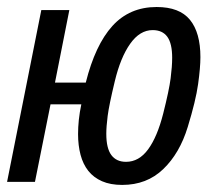

<svg xmlns="http://www.w3.org/2000/svg" viewBox="-29 -519 599 548"><path d="M215.8 -283.2Q242.7 -390.6 291.7 -444.8Q340.8 -499 418 -499Q483.4 -499 513.2 -462.4Q543 -425.8 543 -356Q543 -326.2 536.4 -278.8Q529.8 -231.4 506.8 -156.5Q483.9 -81.5 437 -36.4Q390.1 8.8 319.8 8.8Q286.1 8.8 262.2 -1.7Q238.3 -12.2 223.1 -31.2Q208 -50.3 200.9 -77.1Q193.8 -104 193.8 -136.2Q193.8 -155.8 196 -177Q198.2 -198.2 203.1 -221.2H115.2L70.8 0H-8.8L88.9 -490.2H168.9L127.9 -283.2ZM462.4 -354Q462.4 -395 448.5 -414.1Q434.6 -433.1 406.7 -433.1Q370.1 -433.1 342.5 -394Q314.9 -355 298.6 -286.9Q282.2 -218.8 278.3 -188.2Q274.4 -157.7 274.4 -137.2Q274.4 -95.7 288.8 -76.4Q303.2 -57.1 330.6 -57.1Q367.7 -57.1 393.8 -92.8Q419.9 -128.4 436.8 -194.8Q453.6 -261.2 458 -295.4Q462.4 -329.6 462.4 -354Z"/></svg>

Font: Code New Roman
Style: Italic
Weight: 400
Italic angle: -11°
Monospace: yes
Designer: Sam Radian
Foundry: Code New Roman
Version: Version 1.508 October 19, 2014